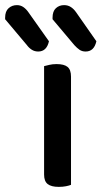

<svg xmlns="http://www.w3.org/2000/svg" viewBox="-99 -723 396 749"><path d="M178 -2Q171 1 158.5 3.5Q146 6 130 6Q101 6 87 -5Q73 -16 73 -42V-465Q81 -467 93.5 -470Q106 -473 122 -473Q151 -473 164.5 -462Q178 -451 178 -424ZM-79 -648V-654Q-79 -679 -65.5 -691Q-52 -703 -33 -703Q-19 -703 -8 -695.5Q3 -688 12 -675L92 -562Q83 -522 50 -522Q36 -522 25 -529Q14 -536 6 -547ZM106 -648V-654Q106 -679 119 -691Q132 -703 151 -703Q166 -703 177.5 -695.5Q189 -688 198 -675L277 -562Q268 -522 235 -522Q221 -522 211 -529Q201 -536 191 -547Z"/></svg>

Font: Baloo Thambi 2 Medium
Style: Regular
Weight: 500
Designer: Aadarsh Rajan and Ek Type
Foundry: Ek Type
Version: Version 1.640;hotconv 1.0.111;makeotfexe 2.5.65597; ttfautoh